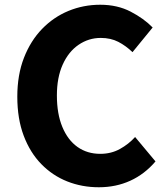

<svg xmlns="http://www.w3.org/2000/svg" viewBox="-20 -776 702 810"><path d="M397 14Q326 14 264 -10.5Q202 -35 154.5 -83.5Q107 -132 80 -203.5Q53 -275 53 -368Q53 -460 81 -532Q109 -604 157.5 -654Q206 -704 269 -730Q332 -756 403 -756Q475 -756 531 -727Q587 -698 624 -660L539 -556Q511 -583 479 -599.5Q447 -616 405 -616Q354 -616 311.5 -587Q269 -558 244.5 -503.5Q220 -449 220 -373Q220 -296 243 -240.5Q266 -185 307 -156Q348 -127 403 -127Q449 -127 486 -147.5Q523 -168 550 -198L636 -95Q590 -41 529.5 -13.5Q469 14 397 14Z"/></svg>

Font: Noto Sans TC Thin ExtraBold
Style: Regular
Weight: 800
Version: Version 2.004-H2;hotconv 1.0.118;makeotfexe 2.5.65603